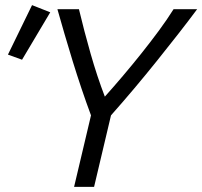

<svg xmlns="http://www.w3.org/2000/svg" viewBox="-20 -729 789 749"><path d="M269 0 335 -279Q316 -330 298 -383.5Q280 -437 263.5 -490.5Q247 -544 232 -595.5Q217 -647 204 -693H288Q308 -609 333.5 -519.5Q359 -430 389 -352Q423 -390 459.5 -433Q496 -476 531.5 -520.5Q567 -565 599.5 -609Q632 -653 657 -693H749Q714 -646 674.5 -595.5Q635 -545 592.5 -492Q550 -439 505 -385.5Q460 -332 413 -279L347 0ZM66 -496 11 -516 105 -709 176 -681Z"/></svg>

Font: Ubuntu Sans
Style: Italic
Weight: 400
Italic angle: -13.5°
Designer: Dalton Maag Ltd
Foundry: Dalton Maag Ltd
Version: Version 1.006